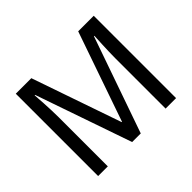

<svg xmlns="http://www.w3.org/2000/svg" viewBox="-153 -945 1177 1177"><g transform="rotate(-45 435.0 -357.0)"><path d="M392.1 0 175.8 -625H171.9Q174.8 -588.9 176.8 -553.2Q178.7 -522.5 179.9 -488.5Q181.2 -454.6 181.2 -426.8V0H97.2V-713.9H231.9L433.1 -131.8H436L638.2 -713.9H772.9V0H682.1V-433.1Q682.1 -458.5 683.1 -491.2Q684.1 -523.9 685.5 -553.7Q687.5 -588.4 689 -624H685.1L466.8 0Z"/></g></svg>

Font: WenQuanYi Micro Hei
Style: Regular
Weight: 400
Foundry: Ascender Corporation
Version: Version 0.2.0-beta